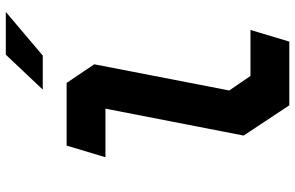

<svg xmlns="http://www.w3.org/2000/svg" viewBox="-197 -817 1014 660"><g transform="rotate(-90 310.0 -487.0)"><path d="M278 0.5H497L537 -133H379L329 -206L419 -670L355 -765H139.5L99.5 -631.5H266.5L174 -156.5ZM332 -847 452 -974H599L449 -847Z"/></g></svg>

Font: Monaspace Krypton
Style: Bold Italic
Weight: 700
Italic angle: -11°
Designer: Riley Cran & the Lettermatic Team
Foundry: Lettermatic
Version: Version 1.101 (Monaspace Krypton)